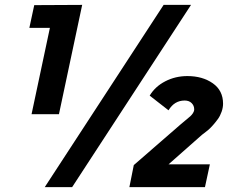

<svg xmlns="http://www.w3.org/2000/svg" viewBox="-20 -765 960 785"><path d="M109 -298 184 -651H100L120 -744L316 -745L221 -298ZM163 0 649 -745H761L275 0ZM509 0 527 -90 718 -256Q726 -263 739.5 -274Q753 -285 758.5 -290Q764 -295 769 -302.5Q774 -310 774 -318Q774 -333 763.5 -343.5Q753 -354 735 -354Q693 -354 669 -314L592 -374Q614 -411 655.5 -432.5Q697 -454 746 -454Q808 -454 850 -424.5Q892 -395 892 -341Q892 -325 886 -308Q880 -291 871 -278.5Q862 -266 851 -253.5Q840 -241 831 -233.5Q822 -226 814 -220L806 -214L669 -93H838L818 0Z"/></svg>

Font: Plus Jakarta Display
Style: Bold Italic
Weight: 700
Italic angle: -12°
Designer: Gumpita Rahayu
Foundry: Tokotype Studio
Version: Version 1.000;hotconv 1.0.109;makeotfexe 2.5.65596